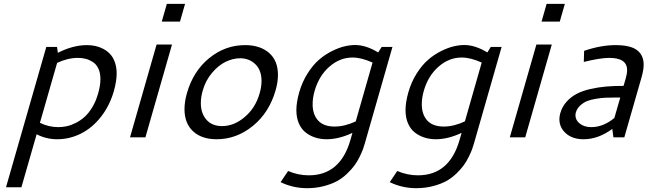

<svg xmlns="http://www.w3.org/2000/svg" viewBox="-20 -714 3366 998"><path d="M431.6 -479.5Q455.1 -479.5 476.3 -474.9Q497.6 -470.2 517.8 -459.5Q538.1 -448.7 553.2 -432.1Q568.4 -415.5 577.4 -389.6Q586.4 -363.8 586.4 -331.5Q586.4 -293 571.8 -240.2Q549.3 -163.1 504.2 -106Q459 -48.8 400.4 -19.5Q341.8 9.8 277.3 9.8Q220.2 9.8 170.4 -16.1L91.3 259.3H11.2L220.7 -470.2H276.4L280.8 -439.5Q359.4 -479.5 431.6 -479.5ZM385.3 -413.1Q332.5 -413.1 276.9 -387.2L187.5 -75.7Q232.4 -53.2 283.2 -53.2Q305.2 -53.2 326.9 -57.9Q348.6 -62.5 373.5 -75Q398.4 -87.4 419.7 -106.4Q440.9 -125.5 459.7 -156.5Q478.5 -187.5 489.7 -227.1Q502 -268.6 502 -303.2Q502 -335 491.2 -357.7Q480.5 -380.4 462.4 -391.8Q444.3 -403.3 425.5 -408.2Q406.7 -413.1 385.3 -413.1Z M847.2 -693.8H941.9L915.5 -601.6H820.8ZM793.9 -482.4H874L735.8 0H655.8Z M1253.9 -479.5Q1332 -479.5 1378.4 -439.2Q1424.8 -398.9 1424.8 -324.7Q1424.8 -287.6 1412.6 -244.6Q1378.9 -127.9 1293.9 -59.1Q1209 9.8 1106 9.8Q1028.3 9.8 983.6 -31.5Q939 -72.8 939 -146.5Q939 -186 951.7 -230Q984.4 -344.2 1067.4 -411.9Q1150.4 -479.5 1253.9 -479.5ZM1228 -411.1Q1190.9 -411.1 1153.1 -392.8Q1115.2 -374.5 1082 -335.2Q1048.8 -295.9 1033.7 -243.2Q1023.9 -208.5 1023.9 -178.7Q1023.9 -125 1053 -91.8Q1082 -58.6 1134.3 -58.6Q1196.8 -58.6 1252.4 -106Q1308.1 -153.3 1329.6 -229Q1339.4 -262.7 1339.4 -293Q1339.4 -349.1 1307.4 -380.1Q1275.4 -411.1 1228 -411.1Z M1825.7 -480Q1882.8 -480 1945.8 -441.4L1963.9 -470.2H2020L1875.5 34.2Q1871.1 48.8 1866.5 62Q1861.8 75.2 1849.9 99.9Q1837.9 124.5 1823.5 144.5Q1809.1 164.6 1784.9 188Q1760.7 211.4 1732.4 227.1Q1704.1 242.7 1663.3 253.4Q1622.6 264.2 1576.2 264.2Q1503.4 264.2 1438.5 232.9L1477.5 174.8Q1529.8 197.3 1585 197.3Q1749.5 197.3 1801.8 12.2L1812 -23.4Q1741.2 9.8 1677.7 9.8Q1647 9.8 1619.6 1.2Q1592.3 -7.3 1569.6 -24.7Q1546.9 -42 1533.7 -72Q1520.5 -102.1 1520.5 -142.1Q1520.5 -181.6 1535.2 -233.9Q1550.8 -288.6 1578.9 -332.5Q1606.9 -376.5 1637.9 -403.3Q1668.9 -430.2 1704.6 -448Q1740.2 -465.8 1770 -472.9Q1799.8 -480 1825.7 -480ZM1812.5 -415Q1746.6 -415 1692.4 -367.7Q1638.2 -320.3 1615.7 -242.7Q1605 -206.1 1605 -171.9Q1605 -119.1 1633.5 -87.6Q1662.1 -56.2 1719.2 -56.2Q1771.5 -56.2 1829.1 -83L1916.5 -388.7Q1858.9 -415 1812.5 -415Z M2393.1 -480Q2450.2 -480 2513.2 -441.4L2531.2 -470.2H2587.4L2442.9 34.2Q2438.5 48.8 2433.8 62Q2429.2 75.2 2417.2 99.9Q2405.3 124.5 2390.9 144.5Q2376.5 164.6 2352.3 188Q2328.1 211.4 2299.8 227.1Q2271.5 242.7 2230.7 253.4Q2189.9 264.2 2143.6 264.2Q2070.8 264.2 2005.9 232.9L2044.9 174.8Q2097.2 197.3 2152.3 197.3Q2316.9 197.3 2369.1 12.2L2379.4 -23.4Q2308.6 9.8 2245.1 9.8Q2214.4 9.8 2187 1.2Q2159.7 -7.3 2137 -24.7Q2114.3 -42 2101.1 -72Q2087.9 -102.1 2087.9 -142.1Q2087.9 -181.6 2102.5 -233.9Q2118.2 -288.6 2146.2 -332.5Q2174.3 -376.5 2205.3 -403.3Q2236.3 -430.2 2272 -448Q2307.6 -465.8 2337.4 -472.9Q2367.2 -480 2393.1 -480ZM2379.9 -415Q2314 -415 2259.8 -367.7Q2205.6 -320.3 2183.1 -242.7Q2172.4 -206.1 2172.4 -171.9Q2172.4 -119.1 2200.9 -87.6Q2229.5 -56.2 2286.6 -56.2Q2338.9 -56.2 2396.5 -83L2483.9 -388.7Q2426.3 -415 2379.9 -415Z M2821.3 -693.8H2916L2889.6 -601.6H2794.9ZM2768.1 -482.4H2848.1L2710 0H2629.9Z M3179.2 -479.5Q3257.3 -479.5 3291.5 -453.1Q3325.7 -426.8 3325.7 -378.4Q3325.7 -351.6 3315.4 -314.5L3225.1 0H3168.5L3162.6 -43.9Q3089.4 9.8 3013.7 9.8Q2956.5 9.8 2922.1 -20.3Q2887.7 -50.3 2887.7 -94.7Q2887.7 -109.4 2892.1 -125Q2901.9 -159.7 2925 -185.3Q2948.2 -210.9 2978.3 -226.6Q3008.3 -242.2 3049.3 -251.5Q3090.3 -260.7 3130.9 -264.2Q3171.4 -267.6 3221.2 -267.6L3231.9 -304.2Q3239.7 -330.6 3239.7 -349.6Q3239.7 -413.1 3147 -413.1Q3100.1 -413.1 3014.6 -392.1L3016.1 -449.7Q3103.5 -479.5 3179.2 -479.5ZM3204.1 -207H3174.8Q3147.5 -207 3127.2 -206.1Q3106.9 -205.1 3078.9 -200.7Q3050.8 -196.3 3031.5 -188.5Q3012.2 -180.7 2995.6 -165.3Q2979 -149.9 2973.1 -128.9Q2971.2 -122.6 2971.2 -114.3Q2971.2 -88.9 2994.4 -71Q3017.6 -53.2 3053.7 -53.2Q3115.2 -53.2 3173.3 -100.6Z"/></svg>

Font: Cantarell
Style: Italic
Weight: 400
Italic angle: -16°
Designer: Dave Crossland
Version: Version 1.004